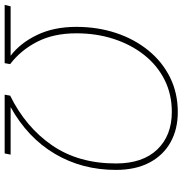

<svg xmlns="http://www.w3.org/2000/svg" viewBox="-0 -754 765 804"><g transform="rotate(-90 382.0 -351.5)"><path d="M315 11Q243 11 188.5 -19.5Q134 -50 103.5 -108Q73 -166 73 -248Q73 -390 140.5 -504Q208 -618 336 -689H137L142 -714H388L384 -691Q252 -626 176 -515.5Q100 -405 100 -248Q100 -136 158.5 -75Q217 -14 316 -14Q390 -14 450.5 -44.5Q511 -75 554.5 -130Q598 -185 621.5 -257.5Q645 -330 645 -414Q645 -509 609.5 -578Q574 -647 516 -691L520 -714H764L758 -689H551Q604 -649 638 -578.5Q672 -508 672 -414Q672 -325 646.5 -248Q621 -171 573.5 -112.5Q526 -54 460.5 -21.5Q395 11 315 11Z"/></g></svg>

Font: Noto Sans Disp Thin
Style: Italic
Weight: 100
Italic angle: -12°
Designer: Monotype Design Team
Foundry: Monotype Imaging Inc.
Version: Version 2.000;GOOG;noto-source:20170915:90ef993387c0